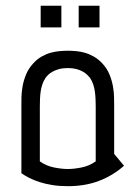

<svg xmlns="http://www.w3.org/2000/svg" viewBox="-20 -636 471 666"><path d="M118.2 -76.2Q140.6 -60.5 167 -55.2Q193.4 -49.8 215.3 -49.8Q237.3 -49.8 263.4 -55.2Q289.6 -60.5 312 -76.2V-267.1Q312 -277.8 311.5 -290.8Q311 -303.7 309.3 -316.9Q307.6 -330.1 303.5 -342.8Q299.3 -355.5 292 -366.2Q288.1 -371.1 282 -377Q275.9 -382.8 266.8 -387.9Q257.8 -393.1 245.1 -396.5Q232.4 -399.9 215.3 -399.9Q198.2 -399.9 185.5 -396.5Q172.9 -393.1 163.3 -387.9Q153.8 -382.8 147.7 -377Q141.6 -371.1 138.2 -366.2Q130.9 -355.5 126.7 -342.8Q122.6 -330.1 120.8 -316.9Q119.1 -303.7 118.7 -290.8Q118.2 -277.8 118.2 -267.1ZM54.2 -265.1Q54.2 -278.8 54.4 -297.6Q54.7 -316.4 58.3 -336.7Q62 -356.9 70.3 -377.4Q78.6 -397.9 95.2 -416Q108.9 -431.2 124.5 -439.9Q140.1 -448.7 156 -453.1Q171.9 -457.5 187.3 -458.7Q202.6 -460 215.3 -460Q228 -460 243.2 -458.7Q258.3 -457.5 273.9 -453.1Q289.6 -448.7 305.2 -439.9Q320.8 -431.2 335 -416Q351.6 -397.9 359.9 -377.4Q368.2 -356.9 371.8 -336.4Q375.5 -315.9 375.7 -297.4Q376 -278.8 376 -265.1V-102.1L410.2 -61Q370.1 -25.9 322.3 -8.1Q274.4 9.8 215.3 9.8Q186 9.8 161.6 5.9Q137.2 2 117.4 -4.4Q97.7 -10.7 81.8 -18.8Q65.9 -26.9 54.2 -35.2ZM192.9 -616.2V-541H121.1V-616.2ZM325.2 -616.2V-541H252.9V-616.2Z"/></svg>

Font: Aubrey
Style: Regular
Weight: 400
Designer: Gayaneh Bagdasaryan | Cyreal.org
Foundry: Gayaneh Bagdasaryan | Cyreal.org
Version: Version 1.000